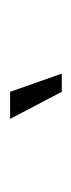

<svg xmlns="http://www.w3.org/2000/svg" viewBox="102 -856 145 390"><g transform="rotate(-90 175.0 -660.5)"><path d="M129 -713H184L221 -608H184Z"/></g></svg>

Font: Khand Light
Style: Regular
Weight: 300
Designer: Devanagari: Sanchit Sawaria, Jyotish Sonowal; Latin: Satya Rajpurohit
Foundry: Indian Type Foundry
Version: Version 1.101;PS 1.0;hotconv 1.0.78;makeotf.lib2.5.61930; tt